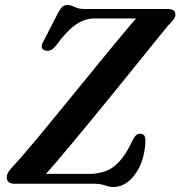

<svg xmlns="http://www.w3.org/2000/svg" viewBox="-20 -736 722 769"><path d="M359.5 0H39.5Q7 0 7 -25.5Q7 -36.5 14.2 -47.8Q21.5 -59 32 -70Q47 -85.5 74 -116.8Q101 -148 135.8 -189.8Q170.5 -231.5 209.8 -279.8Q249 -328 290 -378Q331 -428 370 -476Q409 -524 442.8 -564.8Q476.5 -605.5 501.8 -635.2Q527 -665 540 -679L553.5 -662H359Q318 -662 281.8 -636.2Q245.5 -610.5 204 -553Q192 -538 180.5 -534.2Q169 -530.5 158.5 -534.5Q147.5 -539 147 -549Q146.5 -559 156.5 -575L213 -685.5Q223 -703.5 231 -709.8Q239 -716 251 -716Q261 -716 269.8 -712Q278.5 -708 289.5 -704Q300.5 -700 317.5 -700H650Q667 -700 674.8 -694.8Q682.5 -689.5 682.5 -677.5Q682.5 -668 674.5 -657.2Q666.5 -646.5 653.5 -634Q641 -619 617.5 -590Q594 -561 562.5 -521.8Q531 -482.5 494 -437Q457 -391.5 418 -343.5Q379 -295.5 340.5 -248.8Q302 -202 267 -160Q232 -118 203.8 -85Q175.5 -52 157 -32L144 -39.5H335.5Q371.5 -39.5 401.5 -50Q431.5 -60.5 458.5 -89.5Q485.5 -118.5 511.5 -175Q519 -189 525.8 -194.8Q532.5 -200.5 541.5 -200.5Q552.5 -200.5 557.5 -193.2Q562.5 -186 562.5 -173.5Q561.5 -134 551.2 -100Q541 -66 523.2 -40.8Q505.5 -15.5 482.8 -1.2Q460 13 434.5 13Q421 13 411 9.8Q401 6.5 389.2 3.2Q377.5 0 359.5 0Z"/></svg>

Font: Fraunces Medium
Style: Italic
Weight: 500
Italic angle: -16°
Version: Version 1.000;[b76b70a41]